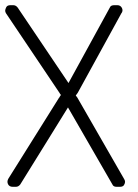

<svg xmlns="http://www.w3.org/2000/svg" viewBox="-22 -720 531 740"><path d="M419 -700H430Q442 -700 447.5 -690Q453 -680 447 -670V-671L278 -363Q277 -362 274.5 -358Q272 -354 270 -352L276 -344L457 -29Q460 -24 460 -19Q460 -14 456 -7Q452 0 440 0H428Q417 0 413 -6L240 -306Q230 -289 160.5 -177.5Q91 -66 56 -9Q49 0 39 0H27Q14 0 9 -10Q4 -20 10 -31L206 -344V-343Q210 -351 213 -354Q209 -358 208 -361L1 -669Q-2 -674 -2 -679Q-2 -684 2 -692Q6 -700 18 -700H29Q39 -700 46 -691L242 -400L403 -694Q407 -700 419 -700Z"/></svg>

Font: Text Me One
Style: Regular
Weight: 400
Designer: Julia Petretta
Foundry: Julia Petretta
Version: Version 1.003